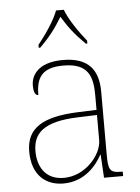

<svg xmlns="http://www.w3.org/2000/svg" viewBox="-54 -809 626 861"><g transform="rotate(-5 258.5 -378.0)"><path d="M139 -619V-606H146C196 -656 218 -687 248 -736C278 -687 301 -656 351 -606H358V-619C327 -657 282 -721 266 -766H231C215 -721 170 -657 139 -619ZM197 10C295 10 349 -61 372 -104H374L380 0H466V-20H459C405 -20 401 -35 401 -110V-386C401 -481 359 -542 242 -542C127 -542 98 -482 98 -441C98 -409 105 -395 119 -395C119 -471 143 -517 242 -517C355 -517 373 -456 373 -371V-306L290 -303C129 -297 56 -251 56 -146C56 -39 118 10 197 10ZM201 -15C117 -15 84 -77 84 -145C84 -225 131 -275 287 -280L373 -283V-170C373 -104 298 -15 201 -15Z"/></g></svg>

Font: Noto Serif Malayalam Thin
Style: Regular
Weight: 100
Designer: Indian type Foundry, Jelle Bosma, Monotype Design Team
Foundry: Monotype Imaging Inc.
Version: Version 2.104